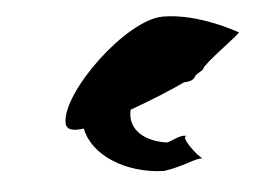

<svg xmlns="http://www.w3.org/2000/svg" viewBox="-38 -749 729 499"><g transform="rotate(-5 326.5 -500.0)"><path d="M127 -447C127 -428 145 -424 173 -428C186 -358 271 -303 371 -300C426 -308 454 -326 474 -324C461 -330 418 -388 438 -385C425 -392 398 -376 386 -373C333 -380 287 -411 298 -464V-466C351 -485 405 -507 443 -525C465 -526 469 -531 475 -541C488 -549 496 -554 496 -556C496 -566 603 -642 596 -642C596 -642 497 -700 403 -700C307 -700 127 -527 127 -447Z"/></g></svg>

Font: Ampere
Style: SCExt
Weight: 400
Version: Version 1